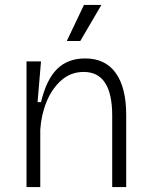

<svg xmlns="http://www.w3.org/2000/svg" viewBox="-20 -762 614 782"><path d="M88 0V-512H147L133 -346H147Q169 -438 212.5 -481Q256 -524 327 -524Q409 -524 451.5 -464.5Q494 -405 494 -294V0H437V-291Q437 -469 321 -469Q269 -469 230.5 -435.5Q192 -402 170 -348.5Q148 -295 144 -234V0ZM307 -595H252L322 -742H393Z"/></svg>

Font: Bricolage Grotesque 12pt ExtraLight
Style: Regular
Weight: 200
Designer: Mathieu Triay
Foundry: Atelier Triay
Version: Version 1.001; ttfautohint (v1.8.4.7-5d5b);gftools[0.9.33.de